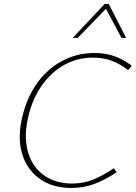

<svg xmlns="http://www.w3.org/2000/svg" viewBox="-20 -927 674 953"><path d="M336 6Q239 6 175.5 -40.5Q112 -87 89 -166.5Q66 -246 91 -348Q113 -443 164 -514Q215 -585 288.5 -624.5Q362 -664 449 -664Q505 -664 549.5 -647.5Q594 -631 634 -601L616 -579Q578 -609 535.5 -625Q493 -641 441 -641Q363 -641 297.5 -604Q232 -567 186 -500.5Q140 -434 120 -346Q103 -276 110.5 -215.5Q118 -155 147 -110.5Q176 -66 224.5 -41Q273 -16 339 -16Q395 -16 443.5 -36Q492 -56 545 -92L559 -72Q500 -33 447 -13.5Q394 6 336 6ZM341 -739 499 -907H520L513 -891L366 -739ZM583 -739 502 -891 499 -907H520L606 -739Z"/></svg>

Font: Ysabeau Infant Thin
Style: Italic
Weight: 250
Italic angle: -12°
Designer: Christian Thalmann (Catharsis Fonts)
Version: Version 2.001;gftools[0.9.30]; featfreeze: ss01,ss02,lnum